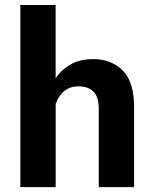

<svg xmlns="http://www.w3.org/2000/svg" viewBox="-20 -768 631 788"><path d="M63.5 0V-747.6H208.3V-447.3Q231.2 -481.4 269.4 -503.4Q307.6 -525.4 363.8 -525.4Q436 -525.4 483.2 -479.2Q530.3 -433.1 530.3 -329.3V0H385.3V-321Q385.3 -371.3 362.8 -392.6Q340.3 -413.8 302.5 -413.8Q268.6 -413.8 244.8 -395Q220.9 -376.2 208.5 -341.3V0Z"/></svg>

Font: RobotoFlex
Style: Regular
Weight: 400
Designer: Berlow after Robertson
Foundry: Google
Version: Version 2.136